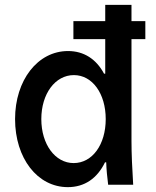

<svg xmlns="http://www.w3.org/2000/svg" viewBox="-20 -760 640 790"><path d="M425 0H528C524 -63 521 -129 521 -180V-599H578V-673H521V-740H413V-673H282V-599H413V-457H408C376 -517 325 -550 260 -550C135 -550 42 -430 42 -270C42 -109 134 10 259 10C328 10 380 -26 412 -92H417C418 -61 421 -32 425 0ZM283 -89C207 -89 150 -166 150 -270C150 -374 207 -451 284 -451C360 -451 415 -375 415 -270C415 -165 360 -89 283 -89Z"/></svg>

Font: CommitMono
Style: 600Regular
Weight: 600
Monospace: yes
Designer: Eigil Nikolajsen
Foundry: Eigil Nikolajsen
Version: Version 1.143